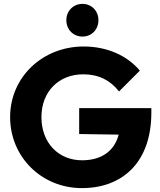

<svg xmlns="http://www.w3.org/2000/svg" viewBox="-20 -956 825 987"><path d="M401 11C611 11 758 -123 758 -377V-400H387V-267L590 -264C568 -179 501 -132 402 -132C280 -132 193 -222 193 -354C193 -486 283 -574 408 -574C486 -574 546 -544 592 -486L699 -593C634 -670 531 -717 410 -717C199 -717 32 -560 32 -354C32 -149 194 11 401 11ZM321 -852C321 -805 356 -768 404 -768C452 -768 486 -805 486 -852C486 -899 452 -936 404 -936C356 -936 321 -899 321 -852Z"/></svg>

Font: MV Cash
Style: Bold
Weight: 700
Designer: Rodrigo Fuenzalida
Foundry: fragTYPE
Version: Version 1.100;Glyphs 3.1.2 (3151)